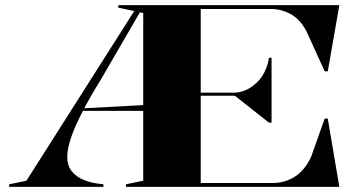

<svg xmlns="http://www.w3.org/2000/svg" viewBox="-20 -728 1412 748"><path d="M16 0V-10L83 -24L503 -685L441 -698V-708H543V-676L525 -680L377 -425Q341 -367 315.5 -320Q290 -273 274 -236Q258 -199 250 -169.5Q242 -140 242 -116Q242 -84 259 -61.5Q276 -39 307.5 -26.5Q339 -14 383 -10V0ZM305 -296V-306L545 -319V-296ZM1035 -693H762V-367H891Q914 -367 935 -376Q956 -385 972 -399Q995 -417 1009.5 -445.5Q1024 -474 1028 -503H1038V-250H1028L895 -355H762V-15H1042Q1090 -15 1129 -40Q1168 -65 1192 -117L1245 -266H1257L1302 0H471V-10L538 -24V-708H1302L1257 -450H1245L1174 -606Q1150 -652 1113.5 -672.5Q1077 -693 1035 -693Z"/></svg>

Font: Kalnia SemiExpanded Medium
Style: Regular
Weight: 500
Width: 6
Designer: Frida Medrano
Foundry: Frida Medrano
Version: Version 1.105